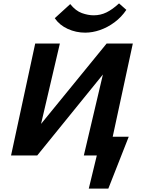

<svg xmlns="http://www.w3.org/2000/svg" viewBox="-20 -914 828 1129"><path d="M591 0V-110H737L673 0ZM502 195 576 -110H737L617 195ZM109 0 124 -66 607 -658H691L676 -588L199 0ZM45 0 187 -658H332L178 0ZM473 0 628 -658H761L619 0ZM481 -722Q427 -722 378.5 -744Q330 -766 302 -807L393 -890Q425 -850 461.5 -837Q498 -824 531 -824Q571 -824 606 -841Q641 -858 680 -894L723 -856Q694 -813 653.5 -783Q613 -753 568.5 -737.5Q524 -722 481 -722Z"/></svg>

Font: Ysabeau ExtraBold
Style: Italic
Weight: 800
Italic angle: -12°
Designer: Christian Thalmann (Catharsis Fonts)
Version: Version 2.002